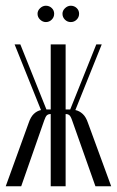

<svg xmlns="http://www.w3.org/2000/svg" viewBox="-28 -650 408 670"><path d="M224 -229Q219 -244 214 -248Q209 -252 202 -252H201V0H149V-252H148Q141 -252 136 -248Q131 -244 126 -229L46 0H-8L72 -221Q79 -242 90 -252.5Q101 -263 115 -266L23 -495H43L134 -268H149V-495H201V-268H217L308 -495H327L235 -266Q249 -263 260.5 -252.5Q272 -242 279 -221L360 0H305ZM103 -602Q103 -613 112 -621.5Q121 -630 132 -630Q144 -630 152.5 -622Q161 -614 161 -602Q161 -590 152.5 -581.5Q144 -573 132 -573Q121 -573 112 -581.5Q103 -590 103 -602ZM190 -602Q190 -613 199 -621.5Q208 -630 219 -630Q231 -630 239.5 -622Q248 -614 248 -602Q248 -590 239.5 -581.5Q231 -573 219 -573Q207 -573 198.5 -581.5Q190 -590 190 -602Z"/></svg>

Font: Moniqa Cond Heading
Style: Regular
Weight: 400
Width: 3
Designer: Rajesh Rajput
Foundry: Rajesh Rajput
Version: Version 1.000